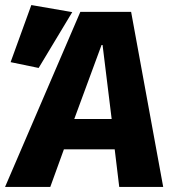

<svg xmlns="http://www.w3.org/2000/svg" viewBox="-22 -740 685 760"><path d="M432 -149H231L177 0H-2L296 -693H497L624 0H450ZM272 -269H420L384 -562H380ZM20 -494 102 -720 264 -692 131 -471Z"/></svg>

Font: Qjlgwqiwhsfqbnnlvksmvfsycuq
Style: Regular
Weight: 700
Italic angle: -8°
Designer: Carrois Corporate & Edenspiekermann
Foundry: Carrois Corporate GbR & Edenspiekermann AG
Version: Version 2.001